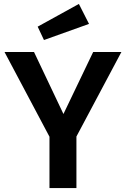

<svg xmlns="http://www.w3.org/2000/svg" viewBox="-20 -956 640 976"><path d="M368.5 -262V0H231.5V-261L3 -691.5H153L302.5 -376.5L453.5 -691.5H597ZM381 -936 432.5 -834.5 203.5 -752.5 171.5 -820.5Z"/></svg>

Font: Fira Code Light SemiBold
Style: Regular
Weight: 600
Monospace: yes
Version: Version 5.002